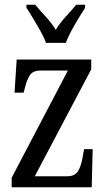

<svg xmlns="http://www.w3.org/2000/svg" viewBox="-20 -786 448 806"><path d="M29 0V-40L265 -490H152Q118 -490 105 -470Q92 -450 83 -411L79 -397H41L50 -536H363V-495L126 -46H262Q294 -46 307.5 -67.5Q321 -89 328 -132L333 -160H369L365 0ZM173 -606Q165 -629 150 -655.5Q135 -682 119.5 -708Q104 -734 91 -753V-766H128Q149 -741 172.5 -715.5Q196 -690 214 -661Q232 -690 255.5 -715.5Q279 -741 300 -766H337V-753Q325 -734 309 -708Q293 -682 279 -655.5Q265 -629 256 -606Z"/></svg>

Font: Noto Serif Ethiopic ExtraCondensed
Style: Regular
Weight: 400
Width: 2
Designer: Monotype Design Team
Foundry: Monotype Imaging Inc.
Version: Version 2.102; ttfautohint (v1.8.4.7-5d5b)